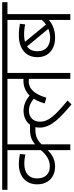

<svg xmlns="http://www.w3.org/2000/svg" viewBox="520 -1182 673 1753"><g transform="rotate(-90 856.5 -305.5)"><path d="M586 -574V-622H0V-574H362V-269C317 -215 270 -187 215 -187C152 -187 104 -222 104 -304C104 -379 155 -420 237 -420C268 -420 300 -416 322 -410L327 -460C306 -465 266 -470 234 -470C125 -470 50 -407 50 -303C50 -193 125 -139 212 -139C283 -139 327 -172 362 -206V0H415V-263C459 -306 491 -319 558 -319H607V-368H548C489 -368 450 -352 415 -321V-574Z M519 -574H1013V-427C1007 -427 1002 -428 996 -428C943 -428 898 -409 861 -372C819 -406 776 -427 719 -427C650 -427 568 -385 568 -279C568 -177 655 -94 780 11L815 -25C683 -136 622 -195 622 -278C622 -336 659 -378 723 -378C766 -378 797 -361 832 -334C814 -307 800 -274 789 -234L841 -219C879 -347 935 -380 993 -380C1000 -380 1007 -379 1013 -378V0H1067V-574H1176V-622H519Z M1713 -574V-622H1161V-574H1551V-259C1538 -245 1524 -233 1509 -222L1351 -414C1369 -419 1390 -422 1413 -422C1454 -422 1486 -418 1510 -412L1516 -460C1493 -465 1450 -470 1413 -470C1290 -470 1211 -409 1211 -300C1211 -197 1286 -139 1389 -139C1465 -139 1516 -167 1551 -195V0H1604V-574ZM1265 -300C1265 -343 1280 -375 1309 -395L1470 -201C1446 -191 1419 -185 1390 -184C1318 -185 1265 -220 1265 -300Z"/></g></svg>

Font: Noto Sans Devanagari UI Light
Style: Regular
Weight: 300
Designer: Jelle Bosma - Monotype Design Team
Foundry: Monotype Imaging Inc.
Version: Version 2.004